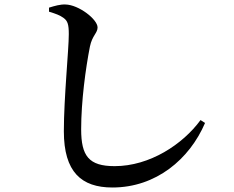

<svg xmlns="http://www.w3.org/2000/svg" viewBox="-20 -789 1040 854"><path d="M480 45C674 45 823 -81 892 -242L872 -255C793 -147 646 -50 490 -50C375 -50 341 -95 341 -214C341 -338 361 -486 380 -582C390 -631 414 -642 414 -667C414 -703 330 -768 271 -769C248 -770 224 -763 198 -755V-737C228 -728 247 -721 263 -709C281 -696 286 -680 286 -637C286 -569 264 -353 264 -205C264 -24 342 45 480 45Z"/></svg>

Font: GenKiMin2 TW SB
Style: Regular
Weight: 600
Version: Version 2.100;PS 2.1;hotconv 16.6.51;makeotf.lib2.5.65220 DE